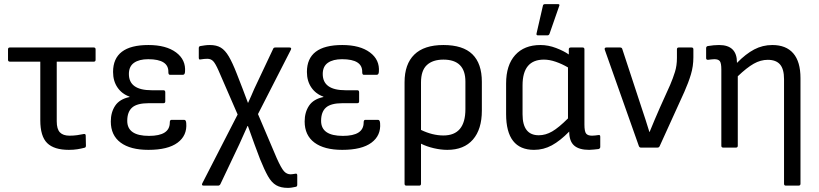

<svg xmlns="http://www.w3.org/2000/svg" viewBox="-20 -718 3986 934"><path d="M315 11Q243 11 209.5 -22Q176 -55 176 -133V-418H29Q19 -418 19 -427V-478Q19 -487 28 -487H436Q445 -487 445 -478V-427Q445 -418 436 -418H256V-128Q256 -90 271.5 -74Q287 -58 318 -58Q338 -58 355.5 -60.5Q373 -63 387 -66Q397 -68 397 -58L398 -9Q398 0 390 1Q375 5 356.5 8Q338 11 315 11Z M702 11Q614 11 566.5 -24.5Q519 -60 519 -127Q519 -172 540.5 -204Q562 -236 610 -246V-248Q573 -261 551.5 -292.5Q530 -324 530 -368Q530 -499 702 -499Q788 -499 836.5 -463Q885 -427 880 -368Q879 -354 869 -354H807Q799 -354 799 -367Q801 -430 701 -430Q657 -430 632 -412.5Q607 -395 607 -358Q607 -279 718 -279H775Q784 -279 784 -269V-225Q784 -216 775 -216H703Q647 -216 623 -195Q599 -174 599 -130Q599 -57 705 -57Q806 -57 806 -122Q806 -135 814 -135H876Q885 -135 886 -119Q891 -59 844 -24Q797 11 702 11Z M1380 196Q1346 196 1323.5 183Q1301 170 1283.5 139Q1266 108 1245 56L1218 -16Q1210 -38 1202 -60.5Q1194 -83 1186 -105H1184Q1174 -83 1164.5 -61.5Q1155 -40 1145 -18L1052 178Q1048 185 1041 185H971Q959 185 964 174L1136 -161L1043 -375Q1028 -409 1017 -420.5Q1006 -432 989 -432Q974 -432 956 -429Q947 -426 947 -437V-484Q947 -493 955 -494Q966 -496 977.5 -497.5Q989 -499 1001 -499Q1033 -499 1054 -486.5Q1075 -474 1093 -443.5Q1111 -413 1132 -359L1160 -287Q1167 -270 1173 -252.5Q1179 -235 1186 -218H1187Q1195 -235 1202.5 -252.5Q1210 -270 1217 -286L1309 -481Q1311 -487 1320 -487H1388Q1400 -487 1395 -476L1235 -163L1326 51Q1348 100 1361.5 115Q1375 130 1394 130Q1399 130 1404.5 129Q1410 128 1417 127Q1426 125 1426 135V181Q1426 190 1418 191Q1408 193 1399 194.5Q1390 196 1380 196Z M1645 11Q1557 11 1509.5 -24.5Q1462 -60 1462 -127Q1462 -172 1483.5 -204Q1505 -236 1553 -246V-248Q1516 -261 1494.5 -292.5Q1473 -324 1473 -368Q1473 -499 1645 -499Q1731 -499 1779.5 -463Q1828 -427 1823 -368Q1822 -354 1812 -354H1750Q1742 -354 1742 -367Q1744 -430 1644 -430Q1600 -430 1575 -412.5Q1550 -395 1550 -358Q1550 -279 1661 -279H1718Q1727 -279 1727 -269V-225Q1727 -216 1718 -216H1646Q1590 -216 1566 -195Q1542 -174 1542 -130Q1542 -57 1648 -57Q1749 -57 1749 -122Q1749 -135 1757 -135H1819Q1828 -135 1829 -119Q1834 -59 1787 -24Q1740 11 1645 11Z M1957 185Q1948 185 1948 176V-318Q1948 -406 1995.5 -452.5Q2043 -499 2137 -499Q2232 -499 2278 -454Q2324 -409 2324 -320V-180Q2324 -89 2280.5 -39Q2237 11 2156 11Q2125 11 2090.5 3Q2056 -5 2028 -19V176Q2028 185 2019 185ZM2028 -317V-86Q2084 -59 2137 -59Q2244 -59 2244 -187V-321Q2244 -428 2137 -428Q2085 -428 2056.5 -401.5Q2028 -375 2028 -317Z M2578 11Q2442 11 2442 -163V-312Q2442 -401 2486 -450Q2530 -499 2609 -499Q2647 -499 2685 -484.5Q2723 -470 2747 -453V-478Q2747 -487 2757 -487H2814Q2823 -487 2823 -478V-112Q2823 -79 2831 -68.5Q2839 -58 2860 -58Q2867 -58 2875.5 -59Q2884 -60 2891 -61Q2900 -63 2900 -53V-3Q2900 4 2892 7Q2882 8 2869 9.5Q2856 11 2846 11Q2797 11 2773 -10Q2749 -31 2749 -78Q2705 -33 2664.5 -11Q2624 11 2578 11ZM2522 -162Q2522 -60 2601 -60Q2634 -60 2666 -78.5Q2698 -97 2743 -142V-390Q2714 -407 2683.5 -417.5Q2653 -428 2626 -428Q2522 -428 2522 -303ZM2597 -546Q2588 -546 2590 -555L2621 -690Q2622 -698 2632 -698H2694Q2705 -698 2700 -688L2653 -553Q2650 -546 2643 -546Z M3098 0Q3091 0 3088 -7L2922 -476Q2919 -487 2930 -487H2996Q3005 -487 3007 -480L3101 -194Q3111 -165 3120.5 -135Q3130 -105 3139 -76H3140Q3152 -105 3164.5 -135Q3177 -165 3190 -194L3240 -305Q3254 -338 3263.5 -368.5Q3273 -399 3273 -436V-478Q3273 -487 3282 -487H3344Q3353 -487 3353 -478V-439Q3353 -396 3341 -356Q3329 -316 3309 -271L3189 -7Q3186 0 3178 0Z M3498 0Q3489 0 3489 -9V-380Q3489 -410 3482 -420Q3475 -430 3455 -430Q3449 -430 3440.5 -429Q3432 -428 3424 -427Q3415 -427 3415 -435V-484Q3415 -492 3423 -494Q3453 -499 3478 -499Q3565 -499 3565 -414V-412Q3608 -456 3649 -477.5Q3690 -499 3737 -499Q3804 -499 3839 -458.5Q3874 -418 3874 -338V176Q3874 185 3864 185H3803Q3794 185 3794 176V-333Q3794 -382 3774.5 -404.5Q3755 -427 3715 -427Q3680 -427 3646.5 -408Q3613 -389 3569 -347V-9Q3569 0 3560 0Z"/></svg>

Font: Sofia Sans Semi Condensed
Style: Regular
Weight: 400
Designer: Botio Nikoltchev, Ani Petrova
Foundry: lettersoup
Version: Version 4.100; ttfautohint (v1.8.4.7-5d5b)